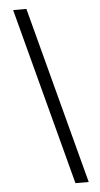

<svg xmlns="http://www.w3.org/2000/svg" viewBox="-62 -838 532 1017"><g transform="rotate(-5 204.0 -329.0)"><path d="M297 142 48 -800H118.5L367.5 142Z"/></g></svg>

Font: Trispace Thin Light
Style: Regular
Weight: 300
Version: Version 1.210